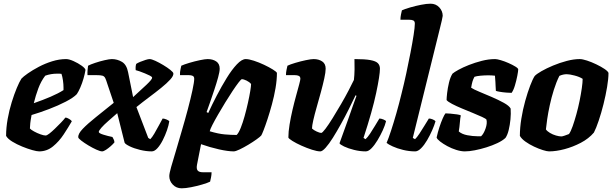

<svg xmlns="http://www.w3.org/2000/svg" viewBox="-20 -820 3326 1040"><path d="M192 0Q180 0 155 -7Q130 -14 100.5 -26Q71 -38 46.5 -53Q22 -68 13 -84Q13 -128 21.5 -175.5Q30 -223 43.5 -266.5Q57 -310 71 -343.5Q85 -377 96 -394Q106 -405 131 -422.5Q156 -440 190 -458Q224 -476 262.5 -488Q301 -500 338 -500Q354 -500 378.5 -489Q403 -478 422.5 -464Q442 -450 443 -441Q440 -421 432.5 -395Q425 -369 415 -346Q405 -323 396 -310Q378 -291 336.5 -269.5Q295 -248 245 -229Q195 -210 151 -197Q145 -164 144 -152.5Q143 -141 142 -124Q148 -117 164.5 -108Q181 -99 199 -92.5Q217 -86 227 -86Q234 -86 247.5 -96.5Q261 -107 277.5 -123Q294 -139 309.5 -155Q325 -171 334 -183Q343 -183 355 -175.5Q367 -168 369 -163Q350 -130 325 -92Q300 -54 267 -27Q234 0 192 0ZM163 -261Q212 -278 254 -296Q296 -314 324 -332V-345Q324 -364 321 -384.5Q318 -405 313 -420Q307 -421 301.5 -421Q296 -421 290 -421Q255 -421 225 -410Q202 -380 187.5 -341Q173 -302 163 -261Z M533 0Q523 0 502 -9.5Q481 -19 458.5 -32.5Q436 -46 420 -58.5Q404 -71 404 -76Q402 -95 428.5 -122.5Q455 -150 499.5 -185.5Q544 -221 596 -263L562 -364Q555 -387 550 -397Q545 -407 535 -410Q525 -413 502 -413H454Q453 -427 454.5 -441.5Q456 -456 457 -464Q470 -471 495.5 -479.5Q521 -488 547 -494Q573 -500 586 -500Q615 -500 640.5 -485Q666 -470 674 -428L701 -294Q742 -331 773.5 -361Q805 -391 804 -399Q804 -404 792.5 -410Q781 -416 765 -422.5Q749 -429 735 -434Q721 -439 715 -440Q714 -453 715 -461Q716 -469 718 -474Q725 -479 739.5 -485Q754 -491 768.5 -495.5Q783 -500 790 -500Q801 -500 821.5 -490.5Q842 -481 864.5 -467.5Q887 -454 902.5 -441.5Q918 -429 919 -423Q921 -410 902.5 -389.5Q884 -369 853 -344Q822 -319 786.5 -292.5Q751 -266 719 -240L783 -73L794 -66Q804 -76 816 -96.5Q828 -117 840 -139.5Q852 -162 861 -178Q869 -178 881.5 -173Q894 -168 897 -163Q894 -142 884.5 -114.5Q875 -87 861.5 -60.5Q848 -34 832.5 -17Q817 0 802 0Q772 0 739 -8Q706 -16 682.5 -27.5Q659 -39 655 -47L615 -207Q590 -185 566.5 -164.5Q543 -144 529 -128Q515 -112 515 -105Q516 -98 540 -90.5Q564 -83 589 -78Q593 -70 596 -64.5Q599 -59 600 -49Q593 -40 580 -28.5Q567 -17 554 -8.5Q541 0 533 0Z M964 200Q935 200 916 180Q897 160 897 134Q897 120 907 84.5Q917 49 932.5 -1.5Q948 -52 964 -109Q982 -170 997.5 -228.5Q1013 -287 1022.5 -331.5Q1032 -376 1032 -393Q1032 -405 1024 -409Q1016 -413 1002 -413H955Q954 -429 958 -446Q962 -463 962 -464Q977 -471 1005.5 -479.5Q1034 -488 1062.5 -494Q1091 -500 1105 -500Q1132 -500 1151 -487.5Q1170 -475 1170 -448Q1170 -432 1161.5 -401Q1153 -370 1141 -334Q1129 -298 1117.5 -265Q1106 -232 1099 -213L1108 -208Q1128 -252 1154 -302Q1180 -352 1208 -397.5Q1236 -443 1263 -471.5Q1290 -500 1311 -500Q1328 -500 1355.5 -491Q1383 -482 1410.5 -469Q1438 -456 1458 -443.5Q1478 -431 1480 -425Q1480 -387 1472.5 -343Q1465 -299 1453 -255Q1441 -211 1429 -174.5Q1417 -138 1407.5 -114Q1398 -90 1395 -86Q1389 -79 1369.5 -65Q1350 -51 1325 -36Q1300 -21 1278 -10.5Q1256 0 1246 0Q1215 0 1166 -11Q1117 -22 1069 -39L1047 73Q1043 95 1051 104Q1059 113 1078 113H1126Q1126 127 1123 141.5Q1120 156 1118 164Q1104 171 1075 179.5Q1046 188 1015.5 194Q985 200 964 200ZM1262 -89Q1273 -100 1284 -127.5Q1295 -155 1305 -191Q1315 -227 1323 -263Q1331 -299 1335.5 -326.5Q1340 -354 1340 -365Q1331 -376 1315.5 -383.5Q1300 -391 1290 -391Q1286 -391 1272.5 -373.5Q1259 -356 1240 -327.5Q1221 -299 1200.5 -265.5Q1180 -232 1161.5 -200Q1143 -168 1130.5 -143.5Q1118 -119 1116 -109Q1163 -95 1197 -92Q1231 -89 1262 -89Z M1715 0Q1698 0 1670 -9Q1642 -18 1613 -31Q1584 -44 1564 -56.5Q1544 -69 1542 -75Q1542 -106 1548.5 -145.5Q1555 -185 1564.5 -225.5Q1574 -266 1584 -302Q1594 -338 1600.5 -362.5Q1607 -387 1607 -393Q1607 -405 1598.5 -409Q1590 -413 1576 -413H1529Q1529 -427 1532 -441.5Q1535 -456 1537 -464Q1551 -471 1579.5 -479.5Q1608 -488 1636.5 -494Q1665 -500 1679 -500Q1706 -500 1725 -487.5Q1744 -475 1744 -448Q1744 -429 1736.5 -395Q1729 -361 1718 -320.5Q1707 -280 1695.5 -240Q1684 -200 1677 -169Q1670 -138 1670 -124Q1679 -115 1695.5 -107.5Q1712 -100 1720 -100Q1726 -100 1743 -122.5Q1760 -145 1782 -180.5Q1804 -216 1827 -255.5Q1850 -295 1868.5 -330.5Q1887 -366 1897 -387Q1900 -412 1900.5 -444Q1901 -476 1900 -500Q1957 -500 1986.5 -494.5Q2016 -489 2027 -477.5Q2038 -466 2038 -448Q2038 -413 2017.5 -316Q1997 -219 1949 -73L1960 -66Q1971 -76 1984.5 -96Q1998 -116 2011.5 -139Q2025 -162 2035 -178Q2044 -178 2056.5 -173Q2069 -168 2071 -163Q2066 -142 2053.5 -114.5Q2041 -87 2025 -60.5Q2009 -34 1992.5 -17Q1976 0 1961 0Q1930 0 1898 -8Q1866 -16 1844 -26.5Q1822 -37 1819 -44L1867 -177Q1880 -215 1892 -248.5Q1904 -282 1911 -301L1906 -304Q1890 -270 1869.5 -229Q1849 -188 1826.5 -147.5Q1804 -107 1783 -73.5Q1762 -40 1744 -20Q1726 0 1715 0Z M2229 0Q2196 0 2163.5 -8Q2131 -16 2107 -27Q2083 -38 2074 -46Q2084 -69 2098 -111.5Q2112 -154 2127 -206.5Q2142 -259 2155 -313Q2168 -364 2180.5 -422Q2193 -480 2203.5 -534.5Q2214 -589 2220.5 -631Q2227 -673 2227 -692Q2227 -705 2219 -709Q2211 -713 2197 -713H2149Q2149 -727 2152 -741.5Q2155 -756 2157 -764Q2172 -771 2201 -779.5Q2230 -788 2260.5 -794Q2291 -800 2312 -800Q2341 -800 2359.5 -780Q2378 -760 2378 -734Q2378 -730 2373.5 -710.5Q2369 -691 2363 -667L2216 -73L2228 -66Q2238 -75 2251.5 -95.5Q2265 -116 2279 -139Q2293 -162 2303 -178Q2313 -178 2324.5 -173Q2336 -168 2339 -163Q2333 -142 2321 -114.5Q2309 -87 2293.5 -60.5Q2278 -34 2261 -17Q2244 0 2229 0Z M2498 0Q2477 0 2451.5 -8Q2426 -16 2403 -28.5Q2380 -41 2364 -53.5Q2348 -66 2345 -75Q2351 -103 2360 -130.5Q2369 -158 2378 -178.5Q2387 -199 2393 -206Q2401 -206 2419.5 -204.5Q2438 -203 2455 -200.5Q2472 -198 2476 -195Q2473 -182 2471 -156.5Q2469 -131 2465 -108Q2482 -93 2511.5 -87.5Q2541 -82 2565 -82H2586Q2600 -95 2610 -123.5Q2620 -152 2615 -172Q2612 -177 2591.5 -186.5Q2571 -196 2541.5 -208Q2512 -220 2482 -232.5Q2452 -245 2429 -257Q2406 -269 2399 -278Q2399 -290 2402 -316.5Q2405 -343 2412 -372.5Q2419 -402 2431 -421Q2440 -429 2463.5 -442Q2487 -455 2520 -468Q2553 -481 2590 -490.5Q2627 -500 2662 -500Q2672 -500 2692.5 -494Q2713 -488 2734.5 -478.5Q2756 -469 2771.5 -459.5Q2787 -450 2787 -444Q2787 -435 2782 -409Q2777 -383 2769 -356.5Q2761 -330 2751 -317Q2741 -317 2722 -318.5Q2703 -320 2686 -323Q2669 -326 2666 -328Q2665 -344 2664.5 -354Q2664 -364 2663.5 -376Q2663 -388 2661 -410Q2653 -411 2643 -411.5Q2633 -412 2625 -412Q2605 -412 2583 -410Q2561 -408 2550 -404Q2543 -391 2539.5 -379.5Q2536 -368 2532 -345Q2545 -336 2576.5 -323Q2608 -310 2644 -294.5Q2680 -279 2709 -263Q2738 -247 2746 -232Q2748 -204 2745 -173.5Q2742 -143 2735.5 -116Q2729 -89 2718 -73Q2702 -58 2674.5 -45Q2647 -32 2615 -22Q2583 -12 2552 -6Q2521 0 2498 0Z M2954 0Q2943 0 2920.5 -7Q2898 -14 2872.5 -26Q2847 -38 2826 -53Q2805 -68 2796 -84Q2796 -128 2804 -177.5Q2812 -227 2825 -273.5Q2838 -320 2851.5 -355.5Q2865 -391 2876 -408Q2886 -419 2913 -434.5Q2940 -450 2976 -465Q3012 -480 3050 -490Q3088 -500 3120 -500Q3135 -500 3159.5 -492Q3184 -484 3210 -471.5Q3236 -459 3254.5 -446.5Q3273 -434 3276 -425Q3276 -394 3268.5 -349Q3261 -304 3249 -256Q3237 -208 3223 -166.5Q3209 -125 3197 -102Q3169 -69 3126 -46.5Q3083 -24 3037.5 -12Q2992 0 2954 0ZM3021 -81Q3026 -81 3039 -85.5Q3052 -90 3062 -94Q3072 -108 3082 -136.5Q3092 -165 3102 -201Q3112 -237 3119.5 -274Q3127 -311 3131.5 -342.5Q3136 -374 3136 -393Q3119 -404 3092 -411Q3065 -418 3050 -418Q3030 -418 3010 -409Q2993 -375 2980 -333.5Q2967 -292 2958 -250.5Q2949 -209 2944 -174.5Q2939 -140 2937 -119Q2944 -109 2959 -100Q2974 -91 2991.5 -86Q3009 -81 3021 -81Z"/></svg>

Font: Texturina Black
Style: Italic
Weight: 900
Italic angle: -11°
Designer: Guillermo Torres Carreño
Foundry: Omnibus-Type
Version: Version 1.002; ttfautohint (v1.8.3)